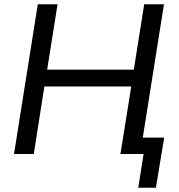

<svg xmlns="http://www.w3.org/2000/svg" viewBox="-20 -725 844 904"><path d="M631 159 656 0H551L564 -77H753L714 159ZM46 0 158 -705H251L202 -397H610L659 -705H752L640 0H547L598 -318H189L139 0Z"/></svg>

Font: Nunito Sans 12pt Medium
Style: Italic
Weight: 500
Italic angle: -9°
Designer: Vernon Adams
Foundry: Vernon Adams
Version: Version 3.101;gftools[0.9.27]